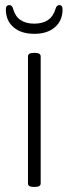

<svg xmlns="http://www.w3.org/2000/svg" viewBox="-20 -733 270 755"><path d="M112 2Q90 2 90 -12V-511Q90 -525 112 -525H118Q140 -525 140 -511V-12Q140 2 118 2ZM115 -600Q63 -600 33 -626Q3 -652 3 -696Q3 -713 17 -713Q28 -713 32 -697Q48 -640 115 -640Q181 -640 198 -697Q202 -713 213 -713Q226 -713 226 -696Q226 -652 196 -626Q166 -600 115 -600Z"/></svg>

Font: Asap Condensed ExtraLight
Style: Regular
Weight: 200
Width: 3
Designer: Pablo Cosgaya
Foundry: Omnibus-Type
Version: Version 3.001; ttfautohint (v1.8.4.7-5d5b)